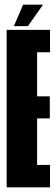

<svg xmlns="http://www.w3.org/2000/svg" viewBox="-20 -803 242 823"><path d="M8.5 0H194.5V-96H139V-295.5H193.5V-390H139V-579H194.5V-675H8.5ZM39.5 -691H99.5L164.5 -783H79Z"/></svg>

Font: Anybody UltraCondensed
Style: Bold
Weight: 700
Width: 1
Version: Version 1.113;gftools[0.9.25]